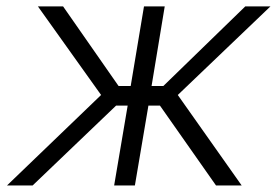

<svg xmlns="http://www.w3.org/2000/svg" viewBox="-20 -565 846 585"><path d="M1.4 0 288 -275.6 95.5 -545.5H172.2L341.3 -302.9H378.2L418.7 -545.5H481.9L441.8 -302.9H477.6L727.3 -545.5H804L521.7 -275.6L716.3 0H638.1L467.3 -243.3H432.2L391 0H327.8L369 -243.3H333.8L79.5 0Z"/></svg>

Font: Inter UI Light
Style: Italic
Weight: 300
Italic angle: 9.39999°
Designer: Rasmus Andersson
Foundry: rsms
Version: 3.2;8d6f07862